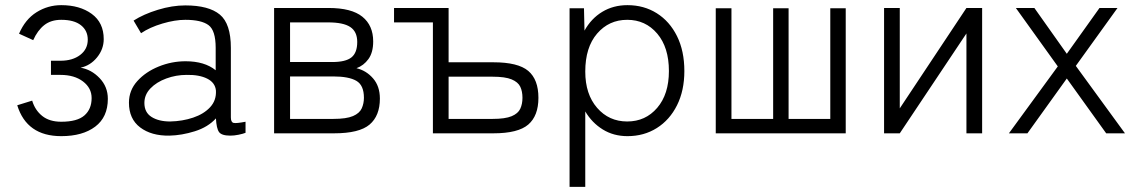

<svg xmlns="http://www.w3.org/2000/svg" viewBox="-20 -518 4419 746"><path d="M218 11Q84 11 47 -109L105 -127Q116 -90 144 -67.5Q172 -45 218 -45Q280 -45 308 -69.5Q336 -94 336 -137Q336 -176 302.5 -201.5Q269 -227 215 -227H178V-282H215Q262 -282 291.5 -304.5Q321 -327 321 -364Q321 -399 294.5 -420Q268 -441 218 -441Q178 -441 152 -420.5Q126 -400 109 -362L54 -387Q78 -443 122 -470.5Q166 -498 218 -498Q290 -498 336.5 -464Q383 -430 383 -366Q383 -327 357 -295Q331 -263 293 -255Q335 -248 367 -214.5Q399 -181 399 -134Q399 -63 350 -26Q301 11 218 11Z M638 9Q568 10 524.5 -23Q481 -56 481 -119Q481 -167 513.5 -203Q546 -239 596.5 -259.5Q647 -280 701 -280Q775 -280 818 -245V-332Q818 -400 790 -420.5Q762 -441 700 -441Q660 -441 611 -426.5Q562 -412 528 -389L499 -438Q538 -463 593.5 -480Q649 -497 700 -497Q791 -497 834 -461.5Q877 -426 877 -332V-62Q877 -43 887.5 -40.5Q898 -38 934 -45V-2Q924 2 907 5.5Q890 9 875 9Q841 9 831 -5Q821 -19 819 -58Q788 -24 737 -8Q686 8 638 9ZM641 -46Q689 -47 730.5 -61Q772 -75 796.5 -101.5Q821 -128 819 -166Q816 -197 785 -212.5Q754 -228 705 -227Q664 -227 626 -213Q588 -199 564.5 -174.5Q541 -150 541 -118Q541 -81 569 -63.5Q597 -46 641 -46Z M1045 0V-487H1257Q1346 -487 1388 -453Q1430 -419 1430 -357Q1430 -314 1411.5 -288.5Q1393 -263 1365 -253Q1403 -244 1429.5 -213.5Q1456 -183 1456 -135Q1456 -68 1416 -34Q1376 0 1278 0ZM1107 -56H1275Q1326 -56 1351.5 -67Q1377 -78 1385.5 -97Q1394 -116 1394 -138Q1394 -187 1364.5 -204Q1335 -221 1275 -221H1107ZM1107 -277H1271Q1323 -277 1345.5 -295Q1368 -313 1368 -355Q1368 -395 1341 -413Q1314 -431 1255 -431H1107Z M1662 0V-431H1511V-487H1723V-276H1897Q1993 -276 2032.5 -242.5Q2072 -209 2072 -138Q2072 -68 2032.5 -34Q1993 0 1897 0ZM1723 -56H1894Q1943 -56 1968 -66.5Q1993 -77 2001.5 -95.5Q2010 -114 2010 -138Q2010 -163 2001.5 -181Q1993 -199 1968 -209.5Q1943 -220 1894 -220H1723Z M2193 208V-486H2249L2251 -399Q2277 -446 2320 -472Q2363 -498 2418 -498Q2482 -498 2532 -466.5Q2582 -435 2610.5 -377.5Q2639 -320 2639 -242Q2639 -166 2610.5 -109Q2582 -52 2532 -20.5Q2482 11 2418 11Q2364 11 2322 -15Q2280 -41 2254 -85V208ZM2417 -46Q2488 -46 2533.5 -99Q2579 -152 2579 -242Q2579 -334 2533.5 -387.5Q2488 -441 2417 -441Q2346 -441 2300 -387.5Q2254 -334 2254 -240Q2254 -152 2300 -99Q2346 -46 2417 -46Z M2761 0V-486H2822V-56H2984V-486H3044V-56H3206V-486H3266V0Z M3415 0V-487H3476V-97L3735 -487H3796V0H3735V-388L3476 0Z M3900 0 4090 -260 3927 -487H3999L4125 -309L4252 -487H4322L4160 -262L4351 0H4278L4125 -213L3972 0Z"/></svg>

Font: Zen Kaku Gothic Antique
Style: Regular
Weight: 400
Designer: Yoshimichi Ohira
Foundry: Positype
Version: Version 1.001